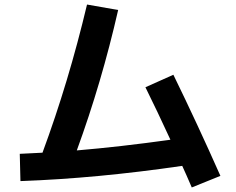

<svg xmlns="http://www.w3.org/2000/svg" viewBox="-20 -787 1040 845"><path d="M620 -403 743 -458Q848 -243 950 -13L824 38Q800 -18 782 -57Q406 -2 70 10L67 -110Q98 -111 167 -115Q282 -426 363 -767L500 -743Q427 -423 318 -125Q508 -141 730 -172Q672 -298 620 -403Z"/></svg>

Font: Mplus 1p Bold
Style: Bold
Weight: 700
Version: Version 1.061